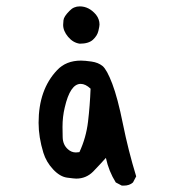

<svg xmlns="http://www.w3.org/2000/svg" viewBox="-20 -574 540 602"><path d="M368 8H362L343 -2Q321 -37 312 -79Q297 -62 272 -36Q250 -14 219 -14Q213 -14 190.5 -17Q168 -20 146.5 -43Q125 -66 116 -95Q101 -144 101 -189Q101 -293 159 -354Q187 -384 234 -384Q246 -384 267 -381Q288 -378 301.5 -367Q315 -356 332 -311.5Q349 -267 365.5 -185Q382 -103 407 -21L397 -2Q386 8 368 8ZM218 -96 229 -97Q250 -142 256 -192.5Q262 -243 264 -296Q248 -311 233 -311Q200 -311 183 -237Q176 -208 176 -176Q176 -168 176.5 -144Q177 -120 193 -106Q204 -96 218 -96ZM230 -437Q209 -440 193.5 -458.5Q178 -477 178 -496Q178 -499 179 -510.5Q180 -522 198 -540Q211 -554 230 -554Q259 -554 281 -528Q292 -514 292 -497Q292 -492 288.5 -477Q285 -462 271.5 -449.5Q258 -437 230 -437Z"/></svg>

Font: Xiaolai SC
Style: Regular
Weight: 400
Designer: Nozomi Seto 瀬戸のぞみ
Version: Version 3.11;December 4, 2020;FontCreator 13.0.0.2613 64-bit